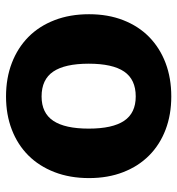

<svg xmlns="http://www.w3.org/2000/svg" viewBox="4 -570 574 621"><g transform="rotate(90 290.5 -259.0)"><path d="M291.5 -526.5Q350.5 -526.5 399 -508Q447.5 -489.5 482.2 -455Q517 -420.5 536.2 -371.2Q555.5 -322 555.5 -260.5Q555.5 -198.5 536.2 -148.8Q517 -99 482.2 -64.2Q447.5 -29.5 399 -10.8Q350.5 8 291.5 8Q232 8 183.2 -10.8Q134.5 -29.5 99.2 -64.2Q64 -99 44.8 -148.8Q25.5 -198.5 25.5 -260.5Q25.5 -322 44.8 -371.2Q64 -420.5 99.2 -455Q134.5 -489.5 183.2 -508Q232 -526.5 291.5 -526.5ZM291.5 -107Q345 -107 370.2 -144.8Q395.5 -182.5 395.5 -259.5Q395.5 -336.5 370.2 -374Q345 -411.5 291.5 -411.5Q236.5 -411.5 211 -374Q185.5 -336.5 185.5 -259.5Q185.5 -182.5 211 -144.8Q236.5 -107 291.5 -107Z"/></g></svg>

Font: Lato ExtraBold
Style: Regular
Weight: 800
Designer: Lukasz Dziedzic with Adam Twardoch and Botio Nikoltchev
Foundry: tyPoland Lukasz Dziedzic
Version: Version 2.015; 2015-08-06; http://www.latofonts.com/